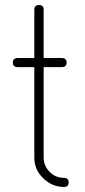

<svg xmlns="http://www.w3.org/2000/svg" viewBox="-20 -741 337 761"><path d="M252 -18Q252 0 234 0Q186 0 151 -35Q116 -68 116 -117V-475H50Q31 -475 31 -493Q31 -511 50 -511H116V-703Q116 -721 135 -721Q153 -721 153 -703V-512V-475V-117Q153 -84 176.5 -60Q200 -36 234 -36Q252 -36 252 -18ZM136 -475 138 -511H225Q244 -511 244 -493Q244 -475 225 -475Z"/></svg>

Font: Aaram
Style: Regular
Weight: 400
Designer: Tharique Azeez
Foundry: Tharique Azeez
Version: Version 1.7